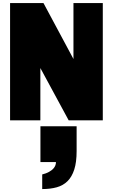

<svg xmlns="http://www.w3.org/2000/svg" viewBox="-20 -799 890 1275"><path d="M436 0 248 -347.2V0H46.9V-778.8H268.6L467.8 -407.2V-778.8H662.6V0ZM260.3 359.4Q285.6 353.5 305.7 342.3Q314.5 337.4 322.5 331.3Q330.6 325.2 337.2 317.1Q343.8 309.1 347.7 299.1Q351.6 289.1 351.6 277.3H248.5V39.6H488.8V204.1Q488.8 278.3 473.1 326.9Q457.5 375.5 428.2 404.3Q398.9 433.1 356.4 444.8Q314 456.5 260.3 456.5Z"/></svg>

Font: Coda Caption ExtraBold
Style: Regular
Weight: 800
Designer: vernon adams
Foundry: vernon adams
Version: Version 1.002